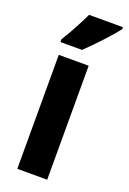

<svg xmlns="http://www.w3.org/2000/svg" viewBox="-148 -817 582 869"><g transform="rotate(20 143.0 -383.0)"><path d="M286 -756V-766H123C102 -722 76 -672 43 -619V-606H147C195 -651 259 -721 286 -756ZM200 0V-549H56V0Z"/></g></svg>

Font: Noto Sans Kannada ExtraCondensed ExtraBold
Style: Regular
Weight: 800
Width: 2
Designer: Jelle Bosma - Monotype Design Team
Foundry: Monotype Imaging Inc.
Version: Version 2.005